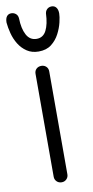

<svg xmlns="http://www.w3.org/2000/svg" viewBox="-110 -821 422 869"><g transform="rotate(-10 101.0 -386.5)"><path d="M101 10Q87 10 78 1Q69 -8 69 -21V-494Q69 -508 78 -516.5Q87 -525 101 -525Q114 -525 123 -516.5Q132 -508 132 -494V-21Q132 -8 123 1Q114 10 101 10ZM101 -591Q70 -591 47.5 -606Q25 -621 10.5 -644.5Q-4 -668 -11 -695Q-18 -722 -20 -745Q-20 -764 -12.5 -773.5Q-5 -783 8 -783Q20 -783 29 -775.5Q38 -768 39 -754Q40 -707 55.5 -678Q71 -649 102 -649Q132 -649 146.5 -677.5Q161 -706 163 -755Q164 -763 168 -769Q172 -775 178.5 -778.5Q185 -782 193 -782Q207 -782 214.5 -772Q222 -762 222 -745Q222 -730 216 -704.5Q210 -679 196.5 -653Q183 -627 160 -609Q137 -591 101 -591Z"/></g></svg>

Font: National Park Light
Style: Regular
Weight: 300
Designer: Andrea Herstowski, Ben Hoepner
Version: Version 1.009